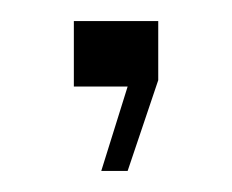

<svg xmlns="http://www.w3.org/2000/svg" viewBox="-20 -82 220 182"><path d="M76 80 101 0H50V-62H130V-6L101 80Z"/></svg>

Font: Big Shoulders Stencil Display SC Thin
Style: Regular
Weight: 100
Designer: Patric King
Foundry: XO Type Co
Version: Version 2.001